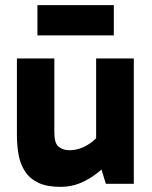

<svg xmlns="http://www.w3.org/2000/svg" viewBox="-20 -717 594 749"><path d="M217 12Q163 12 129.5 -4Q96 -20 77.5 -48.5Q59 -77 52.5 -113.5Q46 -150 46 -191V-489H192V-199Q192 -158 209 -144.5Q226 -131 251 -131Q273 -131 294 -138.5Q315 -146 335 -160.5Q355 -175 371 -196L396 -122H355V-489H502V0H393L363 -97L413 -93Q389 -65 357.5 -40.5Q326 -16 291 -2Q256 12 217 12ZM424 -579H126V-697H424Z"/></svg>

Font: Gabarito
Style: Bold
Weight: 700
Designer: Leandro Assis / Alvaro Franca / Felipe Casaprima
Foundry: Naipe Foundry
Version: Version 1.000